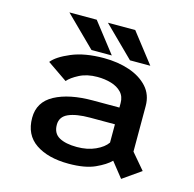

<svg xmlns="http://www.w3.org/2000/svg" viewBox="-102 -783 914 903"><g transform="rotate(15 355.0 -331.0)"><path d="M564.5 16 506.5 -57Q483 -33 434.8 -11Q386.5 11 307 11Q206.5 11 146.2 -30Q86 -71 86 -153.5Q86 -231 156 -268.5Q226 -306 341 -306H470V-328Q470 -360 451 -380Q432 -400 401 -409.2Q370 -418.5 333.5 -418.5Q283 -418.5 246.2 -399.5Q209.5 -380.5 193 -361L95.5 -428Q119 -458 183 -485Q247 -512 340 -512Q408.5 -512 464.5 -493Q520.5 -474 554 -437Q587.5 -400 587.5 -345V-123L653 -46ZM324 -75Q375.5 -75 414.2 -92.8Q453 -110.5 470 -135.5V-224.5H349.5Q282 -224.5 244.2 -207.8Q206.5 -191 206.5 -152Q206.5 -110 238 -92.5Q269.5 -75 324 -75ZM559.5 -533.5H460.5L314.5 -677.5H447.5ZM372 -533.5H273L127 -677.5H260Z"/></g></svg>

Font: League Mono Medium
Style: Regular
Weight: 500
Width: 6
Designer: Tyler Finck
Foundry: The League of Moveable Type / Tyler Finck
Version: Version 2.300;RELEASE